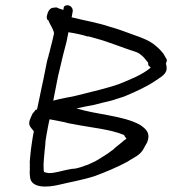

<svg xmlns="http://www.w3.org/2000/svg" viewBox="-20 -690 647 721"><path d="M156 -630C155 -625 156 -621 157 -617L162 -613C167 -598 180 -583 183 -565C178 -544 174 -524 168 -503C167 -495 163 -487 162 -479C157 -464 154 -448 151 -432C146 -407 141 -381 135 -355C130 -329 124 -303 119 -279C117 -278 116 -278 114 -278C110 -272 106 -268 102 -263C99 -256 91 -240 90 -232C87 -216 101 -206 107 -197C104 -181 101 -165 99 -149C97 -135 95 -121 94 -108C93 -96 91 -83 92 -74V-52C91 -41 92 -32 93 -23C99 16 154 15 201 4C246 -7 295 -15 336 -29C375 -43 422 -63 457 -82C479 -97 506 -106 519 -131L526 -144C528 -148 530 -151 532 -154C548 -192 525 -208 506 -221C444 -256 344 -259 267 -283L278 -285C294 -289 311 -292 328 -295C350 -300 378 -308 401 -313C418 -319 438 -324 452 -330C490 -346 528 -363 561 -385C576 -396 599 -406 605 -426C607 -436 605 -445 603 -451C605 -455 606 -460 607 -465C602 -473 599 -480 594 -488C587 -497 579 -506 567 -516C545 -536 517 -547 485 -558C462 -566 422 -582 394 -589C347 -605 301 -612 249 -625L253 -647C256 -663 236 -679 220 -665L218 -653C209 -656 199 -658 193 -662C189 -662 185 -662 181 -661C167 -661 159 -646 156 -630ZM158 -202C160 -214 163 -228 166 -242L183 -239C192 -237 199 -236 208 -234L223 -231C232 -228 242 -226 255 -224C319 -211 394 -205 446 -183C448 -177 452 -174 455 -169L446 -163L432 -151C426 -146 419 -141 412 -135C408 -130 404 -127 399 -124C394 -120 390 -117 384 -113C371 -105 352 -92 337 -84L311 -72C293 -66 271 -56 251 -56C242 -54 233 -53 225 -51L200 -45C188 -42 176 -40 163 -40C160 -41 144 -42 145 -46C144 -48 144 -51 144 -53C142 -75 146 -102 148 -128C150 -139 150 -150 151 -161C153 -174 155 -187 158 -202ZM180 -312 182 -323 188 -353C191 -370 195 -387 198 -404C200 -412 202 -420 204 -429C212 -465 221 -500 230 -534C232 -546 235 -557 237 -569C262 -565 287 -560 309 -553H314C320 -551 329 -549 339 -546C391 -532 445 -509 493 -494C497 -492 502 -490 504 -488C518 -479 526 -467 536 -455C536 -452 537 -449 537 -445C539 -442 544 -439 546 -436C514 -409 470 -392 431 -376C406 -366 372 -358 344 -350L331 -347C309 -341 286 -336 263 -330C232 -323 208 -320 180 -312Z"/></svg>

Font: Scribbler
Style: Ita
Weight: 400
Designer: Mew Too
Foundry: Cannot Into Space Fonts
Version: Version 1.001